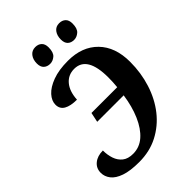

<svg xmlns="http://www.w3.org/2000/svg" viewBox="-266 -1032 1154 1154"><g transform="rotate(-45 310.5 -455.5)"><path d="M214 10Q138 10 92 -6Q46 -22 25 -49Q4 -76 4 -108Q4 -147 33 -170.5Q62 -194 108 -194Q108 -156 119 -123.5Q130 -91 155 -71Q180 -51 223 -51Q278 -51 320 -88Q362 -125 390.5 -190.5Q419 -256 431 -340H206L219 -402H438Q442 -440 442 -481Q442 -663 333 -663Q282 -663 250 -625.5Q218 -588 214 -520Q160 -520 130.5 -537Q101 -554 101 -590Q101 -623 128.5 -653.5Q156 -684 209.5 -704Q263 -724 341 -724Q461 -724 531 -652.5Q601 -581 601 -455Q601 -361 574 -276.5Q547 -192 496.5 -128Q446 -64 374.5 -27Q303 10 214 10ZM457 -786Q431 -786 416 -800.5Q401 -815 401 -844Q401 -878 417.5 -899.5Q434 -921 463 -921Q488 -921 503.5 -906.5Q519 -892 519 -863Q519 -820 499 -803Q479 -786 457 -786ZM253 -786Q228 -786 212.5 -800.5Q197 -815 197 -844Q197 -878 214 -899.5Q231 -921 260 -921Q285 -921 300.5 -906.5Q316 -892 316 -863Q316 -820 296 -803Q276 -786 253 -786Z"/></g></svg>

Font: Noto Serif SemiCondensed
Style: Bold Italic
Weight: 700
Width: 4
Italic angle: -12°
Designer: Monotype Design Team
Foundry: Monotype Imaging Inc.
Version: Version 2.014